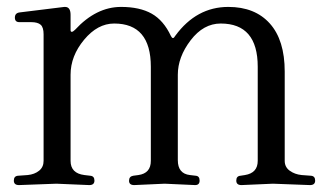

<svg xmlns="http://www.w3.org/2000/svg" viewBox="-20 -531 941 555"><path d="M168 -511Q184 -511 184 -488V-444Q184 -439 187.5 -439Q191 -439 197 -445Q258 -511 330 -511Q384 -511 418.5 -491.5Q453 -472 474 -427Q477 -421 480 -421Q483 -421 487 -428Q548 -511 640 -511Q717 -511 760 -463Q803 -415 803 -324V-66Q803 -48 817.5 -37.5Q832 -27 852 -25L879 -23Q891 -22 891 -9Q891 4 876 4L769 0L678 4Q663 4 663 -9Q663 -22 675 -23L688 -25Q725 -31 725 -66V-338Q725 -463 618 -463Q568 -463 531 -414.5Q494 -366 494 -315V-68Q494 -29 529 -25L546 -23Q557 -22 557 -9Q557 4 544 4L456 0L368 4Q353 4 353 -8.5Q353 -21 365 -23L380 -25Q416 -30 416 -66V-338Q416 -463 310 -463Q262 -463 223 -416Q184 -369 184 -315V-66Q184 -30 224 -25L241 -23Q253 -22 253 -9Q253 4 238 4L143 0L35 4Q20 4 20 -9Q20 -22 32 -23L60 -25Q80 -27 93 -37.5Q106 -48 106 -66V-432Q106 -452 97.5 -459.5Q89 -467 70 -467H36Q23 -467 23 -480Q23 -493 36 -495L166 -511Q167 -511 168 -511Z"/></svg>

Font: Lustria
Style: Regular
Weight: 400
Designer: Matthew Desmond
Foundry: Matthew Desmond
Version: Version 001.001; ttfautohint (v1.6)